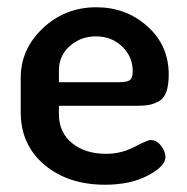

<svg xmlns="http://www.w3.org/2000/svg" viewBox="-20 -500 514 528"><path d="M245 -480Q327 -480 385.5 -427.5Q444 -375 444 -295Q444 -265 437 -246.5Q430 -228 415 -220.5Q400 -213 387 -211Q374 -209 353 -209H142V-186Q142 -136 178 -106.5Q214 -77 272 -77Q313 -77 349.5 -96Q386 -115 394 -115Q411 -115 423 -99Q435 -83 435 -68Q435 -43 387 -17.5Q339 8 269 8Q167 8 102 -47Q37 -102 37 -191V-286Q37 -365 98 -422.5Q159 -480 245 -480ZM142 -274H308Q330 -274 337.5 -280Q345 -286 345 -304Q345 -344 316 -372Q287 -400 244 -400Q202 -400 172 -373.5Q142 -347 142 -306Z"/></svg>

Font: Dosis
Style: SemiBold
Weight: 600
Designer: Edgar Tolentino, Pablo Impallari, Igino Marini
Foundry: Edgar Tolentino, Pablo Impallari, Igino Marini
Version: Version 1.007